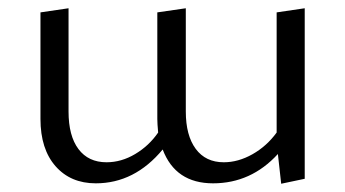

<svg xmlns="http://www.w3.org/2000/svg" viewBox="-20 -439 835 465"><path d="M650 -409 718 -419V-6L661 6L653 -66Q588 5 496 5Q405 5 374 -77Q306 5 212 5Q151 5 114.5 -36.5Q78 -78 78 -151V-409L146 -419V-169Q146 -110 170 -78Q194 -46 238 -46Q274 -46 307.5 -66Q341 -86 363 -118Q361 -140 361 -151V-409L430 -419V-169Q430 -111 454 -78.5Q478 -46 522 -46Q557 -46 591.5 -65.5Q626 -85 650 -118Z"/></svg>

Font: EauTestInfant
Style: Regular
Weight: 400
Designer: Christian Thalmann (Catharsis Fonts)
Version: Version 0.001;PS 000.001;hotconv 1.0.88;makeotf.lib2.5.64775